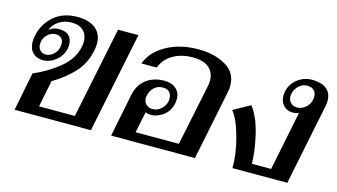

<svg xmlns="http://www.w3.org/2000/svg" viewBox="-69 -792 1789 1020"><g transform="rotate(15 825.5 -281.5)"><path d="M97 -211Q175 -244 237.5 -295.5Q300 -347 314 -416Q317 -430 317 -444Q317 -480 295 -503Q273 -526 228 -526Q188 -526 158.5 -505.5Q129 -485 118 -456Q141 -475 173 -475Q210 -475 228 -457Q246 -439 246 -408Q246 -377 229.5 -350.5Q213 -324 186.5 -308.5Q160 -293 132 -293Q97 -293 75.5 -314.5Q54 -336 54 -375Q54 -393 58 -409Q72 -475 122 -519Q172 -563 253 -563Q314 -563 350.5 -534.5Q387 -506 387 -452Q387 -433 383 -414Q368 -340 321.5 -289.5Q275 -239 205 -197L176 -51H373L476 -553H588L475 0H55ZM204 -385Q206 -397 206 -403Q206 -421 195 -432.5Q184 -444 162 -444Q135 -444 115 -422Q95 -400 95 -372Q95 -352 107 -339Q119 -326 138 -326Q161 -326 180 -343Q199 -360 204 -385Z M634 -239Q646 -294 686 -324.5Q726 -355 785 -355Q825 -355 849 -334Q873 -313 873 -277Q873 -271 871 -255Q861 -208 827.5 -184.5Q794 -161 763 -161Q742 -161 731 -167L707 -51H945L1015 -389Q1018 -404 1018 -418Q1018 -461 988.5 -487.5Q959 -514 898 -514Q838 -514 792 -488Q746 -462 726 -412H642Q668 -481 742.5 -522Q817 -563 916 -563Q1006 -563 1067.5 -527Q1129 -491 1129 -419Q1129 -400 1125 -384L1047 0H586ZM835 -270Q835 -292 822.5 -305Q810 -318 787 -318Q758 -318 739 -300.5Q720 -283 714 -255Q712 -245 712 -241Q712 -220 726 -206.5Q740 -193 762 -193Q791 -193 813 -216Q835 -239 835 -270Z M1172 -298 1264 -349Q1304 -297 1325 -209.5Q1346 -122 1347 -49H1453L1519 -375Q1504 -368 1485 -368Q1454 -368 1434.5 -389Q1415 -410 1415 -442Q1415 -449 1417 -463Q1426 -508 1461.5 -535.5Q1497 -563 1542 -563Q1593 -563 1621 -540.5Q1649 -518 1649 -475Q1649 -462 1646 -447L1555 0H1253Q1255 -75 1230 -167Q1205 -259 1172 -298ZM1575 -479Q1575 -500 1562 -513Q1549 -526 1525 -526Q1495 -526 1473.5 -502Q1452 -478 1452 -448Q1452 -428 1465.5 -414Q1479 -400 1500 -400Q1531 -400 1553 -423.5Q1575 -447 1575 -479Z"/></g></svg>

Font: Taviraj Medium
Style: Italic
Weight: 500
Italic angle: -12°
Designer: Katatrad Team
Foundry: CadsonDemak
Version: Version 1.001